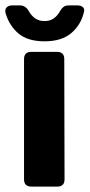

<svg xmlns="http://www.w3.org/2000/svg" viewBox="-23 -691 332 711"><path d="M93 0Q66 0 66 -27V-472Q66 -499 93 -499H188Q215 -499 215 -472L216 -27Q216 0 189 0ZM142 -538Q80 -538 46 -566.5Q12 -595 -2 -641Q-6 -655 1 -663Q8 -671 22 -671H51Q71 -671 83 -651Q92 -634 106.5 -623.5Q121 -613 142 -613Q163 -613 177 -623.5Q191 -634 200 -651Q206 -661 213 -666Q220 -671 232 -671H263Q277 -671 284 -664.5Q291 -658 288 -647Q277 -599 241 -568.5Q205 -538 142 -538Z"/></svg>

Font: Pitagon Sans
Style: Bold
Weight: 700
Designer: Travis Tran
Foundry: Pitagon
Version: Version 1.001; ttfautohint (v1.8.4.7-5d5b);gftools[0.9.26]